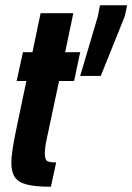

<svg xmlns="http://www.w3.org/2000/svg" viewBox="-20 -708 502 728"><path d="M23 -92Q23 -132 44 -229L80 -401H43L67 -510H103L134 -658H258L227 -510H284L261 -401H204L158 -185Q150 -150 150 -125Q150 -103 159 -97.5Q168 -92 193 -92L173 0Q113 0 81 -8.5Q49 -17 36 -36.5Q23 -56 23 -92ZM284 -420 351 -646 359 -688H462L453 -646L362 -420Z"/></svg>

Font: Saira Ultra Condensed Black
Style: Italic
Weight: 900
Width: 1
Italic angle: -12°
Designer: Hector Gatti with collaboration of the Omnibus-Type team
Foundry: Omnibus-Type
Version: Version 1.001; ttfautohint (v1.8)